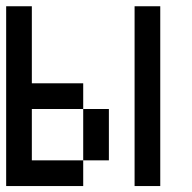

<svg xmlns="http://www.w3.org/2000/svg" viewBox="-20 -687 623 623"><path d="M0 -83.3V-666.7H83.3V-416.7H250V-333.3H83.3V-166.7H250V-83.3ZM250 -166.7V-333.3H333.3V-166.7ZM416.7 -83.3V-666.7H500V-83.3Z"/></svg>

Font: Galmuri11 Condensed
Style: Regular
Weight: 400
Width: 3
Designer: Lee Minseo (quiple)
Version: Version 2.399;hotconv 1.1.1;makeotfexe 2.6.0 DEVELOPMENT